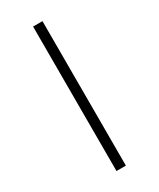

<svg xmlns="http://www.w3.org/2000/svg" viewBox="-246 -836 954 1151"><g transform="rotate(-30 230.5 -260.0)"><path d="M198 -760H263V240H198Z"/></g></svg>

Font: Noto Serif CondExtraBold
Style: Regular
Weight: 800
Width: 3
Designer: Monotype Design Team
Foundry: Monotype Imaging Inc.
Version: Version 1.001